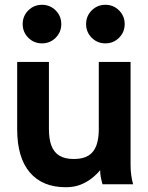

<svg xmlns="http://www.w3.org/2000/svg" viewBox="-20 -765 613 797"><path d="M183.1 -507.8H51.3V-228.5Q51.3 -111.3 103.5 -49.6Q155.8 12.2 253.4 12.2Q287.1 12.2 313.7 1.8Q340.3 -8.5 360.8 -24.8Q381.3 -41 395.8 -58.6Q395.8 -43.9 398.2 -30.5Q400.6 -17.1 403.1 -8.5Q405.5 0 405.5 0H532.7Q532.7 0 530 -10Q527.3 -20 524.7 -38.6Q522 -57.1 522 -82V-507.8H390.1V-228.5Q390.1 -188.5 380 -160.9Q369.9 -133.3 347.2 -119.1Q324.5 -105 286.6 -105Q248.8 -105 226.1 -119.1Q203.4 -133.3 193.2 -160.9Q183.1 -188.5 183.1 -228.5ZM337.4 -665Q337.4 -631.6 360.7 -608.3Q384 -585 417.5 -585Q450.9 -585 474.2 -608.3Q497.6 -631.6 497.6 -665Q497.6 -698.5 474.2 -721.8Q450.9 -745.1 417.5 -745.1Q384 -745.1 360.7 -721.8Q337.4 -698.5 337.4 -665ZM74.2 -665Q74.2 -631.6 97.5 -608.3Q120.8 -585 154.3 -585Q187.7 -585 211.1 -608.3Q234.4 -631.6 234.4 -665Q234.4 -698.5 211.1 -721.8Q187.7 -745.1 154.3 -745.1Q120.8 -745.1 97.5 -721.8Q74.2 -698.5 74.2 -665Z"/></svg>

Font: Giphurs
Style: Regular
Weight: 400
Version: Version 2.010